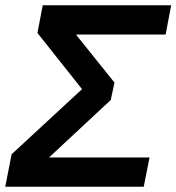

<svg xmlns="http://www.w3.org/2000/svg" viewBox="-43 -708 669 728"><path d="M502 0H-23L1 -123L268 -370L99 -583L119 -688H606L585 -577H245L391 -395L377 -329L143 -111H524Z"/></svg>

Font: Libra Sans
Style: Bold Italic
Weight: 700
Italic angle: -12°
Foundry: Context Ltd
Version: Version 1.002